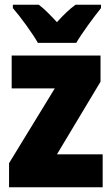

<svg xmlns="http://www.w3.org/2000/svg" viewBox="-20 -852 470 806"><path d="M139 -672H300C324 -713 374 -781 404 -818V-832H297C273 -815 248 -791 219 -759C190 -790 167 -814 143 -832H34V-818C64 -784 118 -710 139 -672ZM411 -66V-204H219L402 -509V-619H29V-481H210L18 -167V-66Z"/></svg>

Font: Noto Sans Malayalam UI Condensed Black
Style: Regular
Weight: 900
Width: 3
Designer: Jelle Bosma - Monotype Design Team
Foundry: Monotype Imaging Inc.
Version: Version 2.104